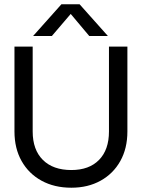

<svg xmlns="http://www.w3.org/2000/svg" viewBox="-20 -868 660 896"><path d="M266.5 -848H351.5L483.5 -700H396.5L310 -803L222 -700H134.5ZM47.5 -650.5H132.5V-254.5Q132.5 -169 180 -121.8Q227.5 -74.5 313 -74.5Q396 -74.5 442.2 -121.8Q488.5 -169 488.5 -254.5V-650.5H574.5V-254.5Q574.5 -175.5 541.5 -116.5Q508.5 -57.5 449.5 -24.8Q390.5 8 313 8Q233.5 8 173.8 -24.8Q114 -57.5 80.8 -116.5Q47.5 -175.5 47.5 -254.5Z"/></svg>

Font: Overused Grotesk
Style: Regular
Weight: 450
Version: Version 0.004